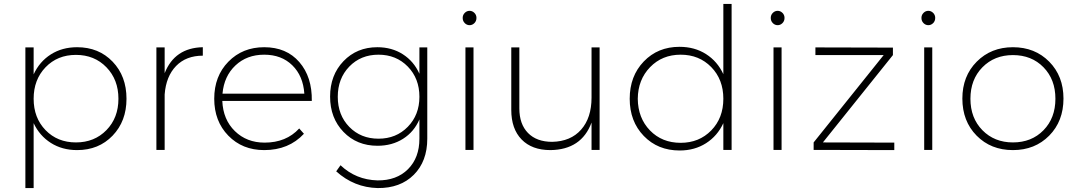

<svg xmlns="http://www.w3.org/2000/svg" viewBox="-20 -762 5474 976"><path d="M372 -522Q482 -522 552.5 -448.5Q623 -375 623 -260Q623 -146 552.5 -72.5Q482 1 372 1Q296 1 238.5 -35.5Q181 -72 151 -136V194H109V-521H151V-384Q181 -449 238.5 -485.5Q296 -522 372 -522ZM211.5 -100.5Q272 -38 366 -38Q460 -38 521 -100.5Q582 -163 582 -260Q582 -357 521 -420Q460 -483 366 -483Q272 -483 211.5 -420Q151 -357 151 -260Q151 -163 211.5 -100.5Z M817 -390Q868 -519 1011 -522V-479Q926 -479 875 -426.5Q824 -374 817 -282V0H775V-521H817Z M1323 -522Q1436 -522 1501.5 -446.5Q1567 -371 1565 -249H1110Q1114 -154 1174 -95.5Q1234 -37 1325 -37Q1435 -37 1501 -109L1525 -82Q1448 1 1323 1Q1212 1 1140.5 -72.5Q1069 -146 1069 -260Q1069 -375 1141 -448.5Q1213 -522 1323 -522ZM1111 -286H1527Q1521 -376 1466 -430Q1411 -484 1323 -484Q1235 -484 1177 -429.5Q1119 -375 1111 -286Z M2112 -521H2152V-57Q2152 58 2083.5 126.5Q2015 195 1900 194Q1780 191 1689 109L1711 78Q1789 152 1899 155Q1996 156 2054 98Q2112 40 2112 -57V-155Q2085 -92 2029 -56.5Q1973 -21 1899 -21Q1794 -21 1726 -91.5Q1658 -162 1658 -271Q1658 -380 1726 -451Q1794 -522 1898 -522Q1972 -522 2028 -486Q2084 -450 2112 -387ZM2112 -270Q2112 -363 2053 -423.5Q1994 -484 1904 -484Q1814 -484 1755.5 -423.5Q1697 -363 1697 -270Q1697 -177 1755.5 -117Q1814 -57 1904 -57Q1994 -57 2053 -117.5Q2112 -178 2112 -270Z M2402 -671Q2402 -655 2391.5 -644.5Q2381 -634 2367 -634Q2353 -634 2342.5 -644.5Q2332 -655 2332 -671Q2332 -686 2342.5 -696.5Q2353 -707 2367 -707Q2381 -707 2391.5 -696.5Q2402 -686 2402 -671ZM2387 -521V0H2346V-521Z M2987 -521H3028V0H2987V-139Q2936 -1 2778 1Q2684 1 2631.5 -53Q2579 -107 2579 -203V-521H2620V-211Q2620 -131 2664 -86Q2708 -41 2787 -41Q2881 -43 2934 -103Q2987 -163 2987 -266Z M3657 -742H3699V0H3657V-136Q3627 -71 3569 -34Q3511 3 3435 3Q3324 3 3252.5 -71Q3181 -145 3181 -260Q3181 -375 3252.5 -449.5Q3324 -524 3434 -524Q3511 -524 3569 -487Q3627 -450 3657 -385ZM3440 -36Q3534 -36 3595.5 -99Q3657 -162 3657 -260Q3657 -358 3595.5 -421Q3534 -484 3440 -484Q3346 -484 3284.5 -420.5Q3223 -357 3222 -260Q3223 -162 3284 -99Q3345 -36 3440 -36Z M3968 -671Q3968 -655 3957.5 -644.5Q3947 -634 3933 -634Q3919 -634 3908.5 -644.5Q3898 -655 3898 -671Q3898 -686 3908.5 -696.5Q3919 -707 3933 -707Q3947 -707 3957.5 -696.5Q3968 -686 3968 -671ZM3953 -521V0H3912V-521Z M4519 -520V-482L4163 -38L4526 -37V1L4116 0V-38L4472 -482H4125V-521Z M4734 -671Q4734 -655 4723.5 -644.5Q4713 -634 4699 -634Q4685 -634 4674.5 -644.5Q4664 -655 4664 -671Q4664 -686 4674.5 -696.5Q4685 -707 4699 -707Q4713 -707 4723.5 -696.5Q4734 -686 4734 -671ZM4719 -521V0H4678V-521Z M5129 -522Q5241 -522 5313.5 -448.5Q5386 -375 5386 -261Q5386 -146 5313.5 -72.5Q5241 1 5129 1Q5017 1 4944.5 -72.5Q4872 -146 4872 -261Q4872 -375 4945 -448.5Q5018 -522 5129 -522ZM5129 -482Q5035 -482 4974 -420Q4913 -358 4913 -260Q4913 -162 4974 -100Q5035 -38 5129 -38Q5224 -38 5284.5 -100Q5345 -162 5345 -260Q5345 -358 5284.5 -420Q5224 -482 5129 -482Z"/></svg>

Font: Montserrat Ultra Light
Style: Regular
Weight: 200
Designer: Julieta Ulanovsky
Foundry: Julieta Ulanovsky
Version: Version 3.100;PS 003.100;hotconv 1.0.88;makeotf.lib2.5.64775